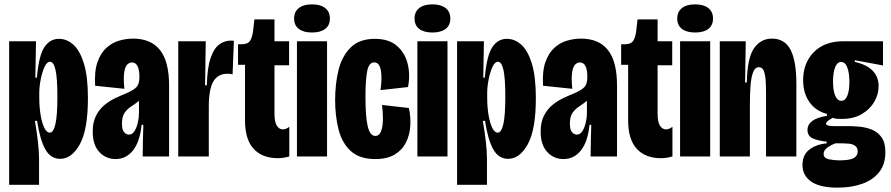

<svg xmlns="http://www.w3.org/2000/svg" viewBox="-20 -717 4082 880"><path d="M22 130V-267V-528H145L142 -361H149Q158 -463 183.5 -501Q209 -539 250 -539Q287 -539 317 -511.5Q347 -484 365 -424.5Q383 -365 383 -267Q383 -123 346 -56Q309 11 256 11Q212 11 187.5 -33Q163 -77 150 -163H140Q149 -111 154 -66Q159 -21 159 13V130ZM208 -109Q225 -109 234 -148Q243 -187 243 -274Q243 -359 234.5 -396.5Q226 -434 209 -434Q195 -434 184 -410Q173 -386 166.5 -352.5Q160 -319 160 -291V-269Q160 -227 166 -190.5Q172 -154 183 -131.5Q194 -109 208 -109Z M510 12Q465 12 435 -20.5Q405 -53 405 -114Q405 -157 420 -186.5Q435 -216 458 -235Q481 -254 507 -266.5Q533 -279 556 -288Q595 -305 607 -319.5Q619 -334 619 -364Q619 -431 584 -431Q574 -431 564 -422Q554 -413 549.5 -387Q545 -361 550 -310L416 -324Q412 -391 427 -433Q442 -475 468.5 -498.5Q495 -522 527 -531Q559 -540 590 -540Q672 -540 713.5 -487.5Q755 -435 755 -325V-202Q755 -151 755 -100.5Q755 -50 755 0H634Q634 -36 635 -72Q636 -108 637 -145H629Q621 -67 589.5 -27.5Q558 12 510 12ZM571 -100Q586 -100 596 -115.5Q606 -131 611.5 -154Q617 -177 617 -199V-255Q600 -241 582 -229.5Q564 -218 551.5 -200.5Q539 -183 539 -151Q539 -122 549 -111Q559 -100 571 -100Z M797 0V-288V-528H923L920 -326H928Q930 -406 945 -450.5Q960 -495 984.5 -513Q1009 -531 1039 -531Q1047 -531 1052 -530L1046 -376Q1041 -378 1034.5 -378.5Q1028 -379 1022 -379Q979 -379 958 -344Q937 -309 937 -227V0Z M1253 8Q1182 8 1142.5 -35Q1103 -78 1103 -165V-420H1071V-514H1085Q1115 -514 1125.5 -529Q1136 -544 1140 -575L1146 -628H1238V-528H1305V-418H1238V-195Q1238 -159 1248.5 -141.5Q1259 -124 1277 -124Q1291 -124 1306 -136V0Q1292 4 1279.5 6Q1267 8 1253 8Z M1341 0V-528H1479V0ZM1410 -568Q1371 -568 1349.5 -584.5Q1328 -601 1328 -632Q1328 -663 1349.5 -680Q1371 -697 1410 -697Q1449 -697 1470.5 -680Q1492 -663 1492 -632Q1492 -601 1470.5 -584.5Q1449 -568 1410 -568Z M1700 12Q1628 12 1588 -24.5Q1548 -61 1532 -122.5Q1516 -184 1516 -258Q1516 -334 1532 -397.5Q1548 -461 1588 -500Q1628 -539 1698 -539Q1762 -539 1799 -507Q1836 -475 1848.5 -424.5Q1861 -374 1850 -318L1724 -304Q1732 -359 1725.5 -395Q1719 -431 1695 -431Q1670 -431 1662.5 -388.5Q1655 -346 1655 -274Q1655 -181 1665.5 -137.5Q1676 -94 1700 -94Q1719 -94 1727 -116.5Q1735 -139 1735 -172Q1735 -205 1731 -236L1854 -222Q1863 -182 1860.5 -140.5Q1858 -99 1841 -64.5Q1824 -30 1789.5 -9Q1755 12 1700 12Z M1893 0V-528H2031V0ZM1962 -568Q1923 -568 1901.5 -584.5Q1880 -601 1880 -632Q1880 -663 1901.5 -680Q1923 -697 1962 -697Q2001 -697 2022.5 -680Q2044 -663 2044 -632Q2044 -601 2022.5 -584.5Q2001 -568 1962 -568Z M2075 130V-267V-528H2198L2195 -361H2202Q2211 -463 2236.5 -501Q2262 -539 2303 -539Q2340 -539 2370 -511.5Q2400 -484 2418 -424.5Q2436 -365 2436 -267Q2436 -123 2399 -56Q2362 11 2309 11Q2265 11 2240.5 -33Q2216 -77 2203 -163H2193Q2202 -111 2207 -66Q2212 -21 2212 13V130ZM2261 -109Q2278 -109 2287 -148Q2296 -187 2296 -274Q2296 -359 2287.5 -396.5Q2279 -434 2262 -434Q2248 -434 2237 -410Q2226 -386 2219.5 -352.5Q2213 -319 2213 -291V-269Q2213 -227 2219 -190.5Q2225 -154 2236 -131.5Q2247 -109 2261 -109Z M2563 12Q2518 12 2488 -20.5Q2458 -53 2458 -114Q2458 -157 2473 -186.5Q2488 -216 2511 -235Q2534 -254 2560 -266.5Q2586 -279 2609 -288Q2648 -305 2660 -319.5Q2672 -334 2672 -364Q2672 -431 2637 -431Q2627 -431 2617 -422Q2607 -413 2602.5 -387Q2598 -361 2603 -310L2469 -324Q2465 -391 2480 -433Q2495 -475 2521.5 -498.5Q2548 -522 2580 -531Q2612 -540 2643 -540Q2725 -540 2766.5 -487.5Q2808 -435 2808 -325V-202Q2808 -151 2808 -100.5Q2808 -50 2808 0H2687Q2687 -36 2688 -72Q2689 -108 2690 -145H2682Q2674 -67 2642.5 -27.5Q2611 12 2563 12ZM2624 -100Q2639 -100 2649 -115.5Q2659 -131 2664.5 -154Q2670 -177 2670 -199V-255Q2653 -241 2635 -229.5Q2617 -218 2604.5 -200.5Q2592 -183 2592 -151Q2592 -122 2602 -111Q2612 -100 2624 -100Z M3009 8Q2938 8 2898.5 -35Q2859 -78 2859 -165V-420H2827V-514H2841Q2871 -514 2881.5 -529Q2892 -544 2896 -575L2902 -628H2994V-528H3061V-418H2994V-195Q2994 -159 3004.5 -141.5Q3015 -124 3033 -124Q3047 -124 3062 -136V0Q3048 4 3035.5 6Q3023 8 3009 8Z M3097 0V-528H3235V0ZM3166 -568Q3127 -568 3105.5 -584.5Q3084 -601 3084 -632Q3084 -663 3105.5 -680Q3127 -697 3166 -697Q3205 -697 3226.5 -680Q3248 -663 3248 -632Q3248 -601 3226.5 -584.5Q3205 -568 3166 -568Z M3279 0V-313V-528H3398L3395 -339H3403Q3405 -452 3436 -496Q3467 -540 3518 -540Q3577 -540 3603.5 -488.5Q3630 -437 3630 -333V0H3491V-289Q3491 -317 3489.5 -344.5Q3488 -372 3481.5 -390.5Q3475 -409 3458 -409Q3440 -409 3431 -384Q3422 -359 3419.5 -319.5Q3417 -280 3417 -236V0Z M3819 143Q3737 143 3697.5 115Q3658 87 3658 39Q3658 -6 3688.5 -30.5Q3719 -55 3769 -60V-68Q3733 -71 3707 -82Q3681 -93 3681 -121Q3681 -172 3770 -186V-195Q3719 -208 3690 -249Q3661 -290 3661 -350Q3661 -428 3710 -478Q3759 -528 3846 -528H4027V-417L3898 -441V-433Q3953 -421 3980 -392.5Q4007 -364 4007 -322Q4007 -285 3987.5 -251Q3968 -217 3930.5 -194.5Q3893 -172 3838 -172Q3830 -172 3817.5 -172.5Q3805 -173 3797 -177Q3766 -161 3766 -150Q3766 -139 3802 -139H3868Q3889 -139 3918 -136.5Q3947 -134 3974.5 -123.5Q4002 -113 4020 -88.5Q4038 -64 4038 -19Q4038 36 4009.5 72Q3981 108 3931.5 125.5Q3882 143 3819 143ZM3836 -255Q3854 -255 3863.5 -278Q3873 -301 3873 -342Q3873 -383 3863.5 -408Q3854 -433 3835 -433Q3817 -433 3807.5 -408.5Q3798 -384 3798 -343Q3798 -302 3808 -278.5Q3818 -255 3836 -255ZM3826 18Q3875 18 3893 7.5Q3911 -3 3911 -22Q3911 -41 3899 -49Q3887 -57 3871 -58.5Q3855 -60 3843 -60H3808Q3778 -47 3766.5 -36Q3755 -25 3755 -12Q3755 8 3778.5 13Q3802 18 3826 18Z"/></svg>

Font: Bricolage Grotesque 48pt Condensed Bricolage Grotesque 48pt Condensed Regular
Style: Bold
Weight: 700
Width: 3
Designer: Mathieu Triay
Foundry: Atelier Triay
Version: Version 1.000; ttfautohint (v1.8.4.7-5d5b);gftools[0.9.32]